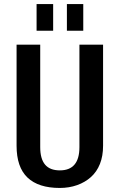

<svg xmlns="http://www.w3.org/2000/svg" viewBox="-20 -921 591 950"><path d="M276 9Q170 9 116 -42.5Q62 -94 62 -200V-700H179V-193Q179 -135 203 -106.5Q227 -78 276 -78Q373 -78 373 -193V-700H490V-200Q490 -149 474.5 -110Q459 -71 430 -45Q401 -19 361.5 -5Q322 9 276 9ZM243 -901V-769H161V-901ZM392 -901V-769H311V-901Z"/></svg>

Font: Pathway Extreme Condensed SemiBold
Style: Regular
Weight: 600
Width: 3
Version: Version 1.001;gftools[0.9.26]